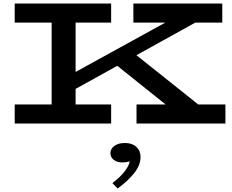

<svg xmlns="http://www.w3.org/2000/svg" viewBox="-20 -706 1325 1097"><path d="M363 -171 294 -230 1032 -636 1116 -588ZM64 0V-109H615V0ZM275 -60V-623H412V-60ZM64 -577V-686H615V-577ZM760 0V-109H1268V0ZM1005 -46 605 -366 739 -407 1148 -81ZM742 -577V-686H1250V-577ZM783 191Q783 238 746 284Q709 330 652 371L622 340Q672 302 695.5 269Q719 236 721 216Q715 218 703.5 220Q692 222 680 222Q648 222 629.5 207Q611 192 611 170Q611 144 633.5 127.5Q656 111 694 111Q735 111 759 133Q783 155 783 191Z"/></svg>

Font: BioRhyme Expanded SemiBold
Style: Regular
Weight: 600
Width: 7
Designer: Aoife Mooney
Foundry: Aoife Mooney Type
Version: Version 1.600;gftools[0.9.33]